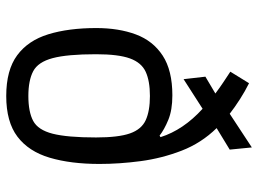

<svg xmlns="http://www.w3.org/2000/svg" viewBox="-126 -689 828 616"><g transform="rotate(90 288.0 -381.0)"><path d="M288 13Q205 13 157.5 -22Q110 -57 90 -122Q70 -187 70 -276Q70 -348 90.5 -403Q111 -458 158.5 -489Q206 -520 286 -520Q333 -520 364.5 -507Q396 -494 415 -479L420 -482Q397 -555 329 -617L234 -556L226 -626L280 -658Q260 -673 242.5 -684.5Q225 -696 210 -706L247 -766Q273 -753 298 -737Q323 -721 345 -704L453 -775L460 -704L391 -662Q439 -613 463.5 -549.5Q488 -486 497 -418Q506 -350 506 -286Q506 -194 486 -126.5Q466 -59 418.5 -23Q371 13 288 13ZM288 -58Q339 -58 368 -73.5Q397 -89 409 -136Q421 -183 421 -275Q421 -347 408 -384Q395 -421 365.5 -434.5Q336 -448 288 -448Q240 -448 210.5 -434.5Q181 -421 167.5 -384Q154 -347 154 -275Q154 -183 166.5 -136Q179 -89 208.5 -73.5Q238 -58 288 -58Z"/></g></svg>

Font: Ruda
Style: Regular
Weight: 400
Designer: Mariela Monsalve and Angelina Sanchez
Foundry: Mariela Monsalve and Angelina Sanchez
Version: Version 2.000